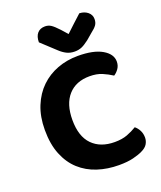

<svg xmlns="http://www.w3.org/2000/svg" viewBox="-155 -939 884 1054"><g transform="rotate(-20 287.0 -412.0)"><path d="M499 -454Q473 -471 442.5 -484Q412 -497 370 -497Q290 -497 245 -446.5Q200 -396 200 -303Q200 -207 247.5 -158.5Q295 -110 378 -110Q421 -110 451.5 -121.5Q482 -133 508 -149Q523 -137 532.5 -118.5Q542 -100 542 -77Q542 -57 531.5 -39.5Q521 -22 495 -10Q475 0 441 8.5Q407 17 357 17Q290 17 232 -2Q174 -21 131 -60Q88 -99 63.5 -159.5Q39 -220 39 -303Q39 -381 63.5 -441Q88 -501 130 -541.5Q172 -582 228 -603Q284 -624 348 -624Q439 -624 489 -595Q539 -566 539 -522Q539 -499 527 -481.5Q515 -464 499 -454ZM342 -754Q365 -775 389 -798Q413 -821 436 -841Q465 -840 484.5 -824Q504 -808 504 -783Q504 -763 494.5 -749Q485 -735 460 -716L426 -687Q400 -667 382 -659.5Q364 -652 342 -652Q315 -652 294.5 -662.5Q274 -673 256 -690L173 -767Q173 -801 189 -819.5Q205 -838 234 -838Q253 -838 268.5 -828Q284 -818 310 -790Z"/></g></svg>

Font: Baloo 2 Latin
Style: Bold
Weight: 400
Designer: Sarang Kulkarni and Ek Type
Foundry: Ek Type
Version: Version 1.001